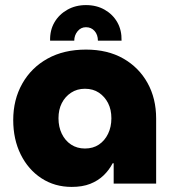

<svg xmlns="http://www.w3.org/2000/svg" viewBox="-20 -722 675 755"><path d="M318 -702Q360 -702 392 -683.5Q424 -665 441.5 -634Q459 -603 458 -562H365Q365 -585 352 -600Q339 -615 318 -615Q298 -615 285 -599Q272 -583 272 -562H177Q176 -603 194 -634Q212 -665 244.5 -683.5Q277 -702 318 -702ZM262 13Q195 13 143 -21Q91 -55 61.5 -114.5Q32 -174 32 -250Q32 -330 67.5 -393Q103 -456 167 -491.5Q231 -527 318 -527Q403 -527 464.5 -492Q526 -457 560 -396Q594 -335 594 -256V0H427V-80H423Q409 -53 387 -32Q365 -11 334.5 1Q304 13 262 13ZM314 -138Q346 -138 369 -153.5Q392 -169 405 -196Q418 -223 418 -257Q418 -291 405 -316.5Q392 -342 369 -357.5Q346 -373 314 -373Q283 -373 259.5 -357.5Q236 -342 223 -316.5Q210 -291 210 -257Q210 -223 223 -196Q236 -169 259.5 -153.5Q283 -138 314 -138Z"/></svg>

Font: MuseoModerno Thin ExtraBold
Style: Regular
Weight: 800
Version: Version 1.002